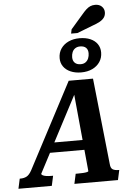

<svg xmlns="http://www.w3.org/2000/svg" viewBox="-126 -1276 926 1330"><g transform="rotate(-5 336.5 -611.5)"><path d="M185 -298H451L445 -229H160ZM386 -644 403 -642 113 -89Q113 -84 121.5 -79Q130 -74 146 -71.5Q162 -69 182 -69H194L179 0H-53L-38 -69H-33Q-8 -69 10.5 -79Q29 -89 46 -120L359 -715H528L592 -116Q594 -87 608.5 -78Q623 -69 649 -69H654L639 0H336L351 -69H364Q385 -69 402 -70Q419 -71 429 -73.5Q439 -76 440 -79ZM458 -945Q438 -945 424 -935.5Q410 -926 403.5 -910Q397 -894 397 -875Q397 -850 411.5 -836Q426 -822 452 -822Q473 -822 486.5 -832Q500 -842 506.5 -858Q513 -874 513 -893Q513 -918 499 -931.5Q485 -945 458 -945ZM451 -765Q409 -765 377 -779Q345 -793 327.5 -818Q310 -843 310 -876Q310 -914 329.5 -942.5Q349 -971 382.5 -986.5Q416 -1002 459 -1002Q502 -1002 533.5 -988.5Q565 -975 582.5 -950Q600 -925 600 -891Q600 -854 581 -825.5Q562 -797 528.5 -781Q495 -765 451 -765ZM495 -1166Q510 -1184 524 -1197Q538 -1210 553 -1216.5Q568 -1223 587 -1223Q616 -1223 633 -1206.5Q650 -1190 650 -1166Q650 -1145 639 -1129.5Q628 -1114 607 -1102.5Q586 -1091 554 -1080L448 -1039H404L410 -1068Z"/></g></svg>

Font: Roboto Serif SemiBold
Style: Italic
Weight: 600
Italic angle: -10°
Version: Version 1.007